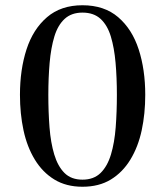

<svg xmlns="http://www.w3.org/2000/svg" viewBox="-20 -703 629 731"><path d="M294 8Q232 8 187 -19.5Q142 -47 112.5 -95.5Q83 -144 69.5 -207Q56 -270 56 -342Q56 -438 81 -515Q106 -592 159 -637.5Q212 -683 294 -683Q377 -683 430 -637.5Q483 -592 508 -515Q533 -438 533 -342Q533 -270 519.5 -207Q506 -144 476.5 -95.5Q447 -47 402 -19.5Q357 8 294 8ZM294 -19Q337 -19 363 -44.5Q389 -70 402.5 -115Q416 -160 420.5 -218.5Q425 -277 425 -342Q425 -407 420 -464Q415 -521 402 -564Q389 -607 363 -631Q337 -655 294 -655Q252 -655 226 -631Q200 -607 187 -564Q174 -521 169 -464Q164 -407 164 -342Q164 -277 168.5 -218.5Q173 -160 186.5 -115Q200 -70 225.5 -44.5Q251 -19 294 -19Z"/></svg>

Font: Ibarra Real Nova Medium
Style: Regular
Weight: 500
Designer: Jose Maria Ribagorda & Octavio Pardo
Foundry: Jose Maria Ribagorda
Version: Version 2.000